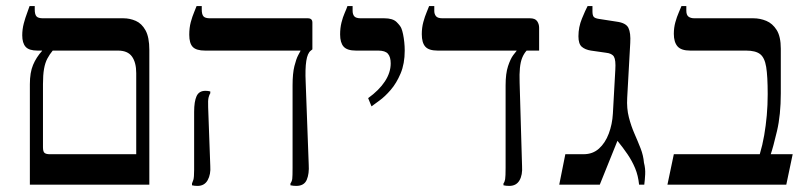

<svg xmlns="http://www.w3.org/2000/svg" viewBox="-20 -606 2654 630"><path d="M78 0V-330Q78 -368 88.5 -393Q99 -418 118 -439V-440H103Q75 -440 64 -452.5Q53 -465 53 -490Q53 -510 58 -529Q63 -548 69 -563.5Q75 -579 77 -586H94V-575Q94 -559 99.5 -552.5Q105 -546 121 -546H385Q406 -546 425.5 -537.5Q445 -529 457.5 -506.5Q470 -484 470 -442V0ZM143 -100H427V-366Q427 -401 413 -420.5Q399 -440 367 -440H153Q143 -428 135.5 -414Q128 -400 124.5 -380Q121 -360 121 -330V-123Q121 -108 126.5 -104Q132 -100 143 -100Z M952 4Q948 4 942.5 3.5Q937 3 933 2V-4Q938 -11 939 -19.5Q940 -28 940 -56V-326Q940 -365 946 -389Q952 -413 958.5 -425Q965 -437 966 -439V-440H653Q624 -440 612.5 -452Q601 -464 601 -492Q601 -515 606 -533.5Q611 -552 617 -566Q623 -580 625 -586H642V-575Q642 -559 647.5 -552.5Q653 -546 669 -546H990Q1005 -546 1005 -532V-444L1000 -440Q989 -432 985 -406Q981 -380 983 -337L993 -66Q995 -36 986.5 -16Q978 4 952 4ZM628 4Q618 4 610 2V-4Q612 -8 614.5 -16Q617 -24 617 -49V-239Q617 -273 625 -290.5Q633 -308 654 -308Q658 -308 662.5 -307.5Q667 -307 670 -306V-300Q667 -296 664.5 -286.5Q662 -277 663 -254L670 -61Q672 -34 661.5 -15Q651 4 628 4Z M1199 -257 1188 -284Q1224 -310 1243 -339Q1262 -368 1262 -398Q1262 -419 1253 -429.5Q1244 -440 1221 -440H1148Q1119 -440 1107.5 -453Q1096 -466 1096 -493Q1096 -514 1100.5 -532Q1105 -550 1111 -563.5Q1117 -577 1120 -586H1137V-571Q1137 -559 1142.5 -552.5Q1148 -546 1164 -546H1241Q1269 -546 1281.5 -533.5Q1294 -521 1297 -513Q1300 -506 1302.5 -494Q1305 -482 1306.5 -468Q1308 -454 1308 -440Q1308 -397 1294.5 -365Q1281 -333 1262 -311Q1243 -289 1225 -276Q1207 -263 1199 -257Z M1416 -440Q1387 -440 1375.5 -453Q1364 -466 1364 -494Q1364 -515 1369 -533.5Q1374 -552 1380 -566Q1386 -580 1388 -586H1405V-570Q1405 -560 1410.5 -553Q1416 -546 1432 -546H1719Q1736 -546 1742.5 -536.5Q1749 -527 1749 -515V-440ZM1651 4Q1646 4 1641 3.5Q1636 3 1632 2V-4Q1636 -9 1637.5 -18Q1639 -27 1639 -56V-326Q1639 -365 1647 -389Q1655 -413 1664 -425Q1673 -437 1675 -439V-470H1708V-440Q1699 -430 1693.5 -416.5Q1688 -403 1686 -383Q1684 -363 1685 -335L1693 -61Q1695 -32 1684.5 -14Q1674 4 1651 4Z M1815 0 1835 -100H1895Q1925 -100 1945.5 -118.5Q1966 -137 1977.5 -167.5Q1989 -198 1991 -233L1999 -377Q2001 -409 1994.5 -420Q1988 -431 1968 -433L1919 -440Q1900 -443 1889 -452.5Q1878 -462 1878 -487Q1878 -517 1889.5 -545Q1901 -573 1908 -586H1924V-569Q1924 -556 1928 -551Q1932 -546 1945 -544L2003 -535Q2034 -531 2042 -514.5Q2050 -498 2048 -465L2038 -285Q2036 -250 2043.5 -221Q2051 -192 2062 -167Q2073 -142 2082 -119Q2091 -96 2093 -72Q2098 -53 2097 -34Q2096 -15 2094 0H2077Q2074 -30 2064 -54Q2054 -78 2039 -100Q2024 -122 2006 -144L1948 0Z M2170 0 2191 -100H2473Q2482 -130 2487.5 -162Q2493 -194 2496 -227.5Q2499 -261 2499 -297Q2499 -356 2494 -386.5Q2489 -417 2474 -428.5Q2459 -440 2428 -440H2245Q2215 -440 2203 -454Q2191 -468 2191 -495Q2191 -515 2196 -533Q2201 -551 2207 -564.5Q2213 -578 2216 -586H2232V-571Q2232 -557 2239 -551.5Q2246 -546 2259 -546H2452Q2474 -546 2494.5 -537.5Q2515 -529 2528.5 -507.5Q2542 -486 2542 -446V-300Q2542 -229 2529.5 -176Q2517 -123 2509 -100H2581L2560 0Z"/></svg>

Font: Frank Ruhl Libre
Style: Regular
Weight: 400
Designer: Yanek Iontef
Foundry: Fontef
Version: Version 6.004